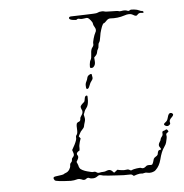

<svg xmlns="http://www.w3.org/2000/svg" viewBox="-47 -654 662 691"><g transform="rotate(-5 284.5 -309.0)"><path d="M554 -220Q559 -225 565 -222Q574 -217 563 -207Q553 -198 555 -190Q557 -185 554 -182Q547 -174 538 -179Q528 -184 540 -192Q546 -196 548.5 -206Q551 -216 554 -220ZM262 -311Q268 -314 268 -307Q268 -303 268 -293Q267 -276 260.5 -268Q254 -260 252.5 -254.5Q251 -249 249.5 -247Q248 -245 250.5 -236Q253 -227 250 -218Q247 -209 246 -203Q245 -197 238.5 -191Q232 -185 228 -176L224 -168L227 -164L230 -160L226 -148Q222 -135 223 -126Q223 -120 222.5 -118Q222 -116 217 -114Q208 -107 214 -100Q218 -94 212 -84L208 -77L211 -70Q214 -63 214 -61Q214 -59 217 -54Q219 -50 227 -46Q235 -42 243 -40Q249 -39 255 -37Q261 -35 266.5 -36Q272 -37 276.5 -33.5Q281 -30 287.5 -31.5Q294 -33 300.5 -33Q307 -33 313 -36Q325 -41 333 -33Q338 -27 339.5 -27Q341 -27 346.5 -32Q352 -37 353.5 -36Q355 -35 366 -33.5Q377 -32 384 -33.5Q391 -35 396 -31.5Q401 -28 405 -31Q409 -33 422 -35Q435 -37 438 -35Q446 -31 455 -39Q459 -44 471 -43Q477 -42 479.5 -45.5Q482 -49 486 -64Q488 -68 495 -72Q502 -76 502 -83Q504 -94 510 -94Q519 -94 511 -104Q505 -111 512 -122Q516 -127 516.5 -131.5Q517 -136 521.5 -141Q526 -146 525 -153Q524 -160 529 -161Q534 -162 537.5 -164.5Q541 -167 544 -163Q547 -159 547 -157.5Q547 -156 542 -153Q537 -150 538.5 -144.5Q540 -139 538 -131.5Q536 -124 535 -118.5Q534 -113 527 -103Q516 -88 509 -59Q503 -36 489 -23Q484 -18 475 -16Q466 -14 459 -16Q453 -18 447 -16Q441 -14 437 -15Q433 -16 421 -13L409 -9L404 -13Q400 -16 391 -15Q376 -14 350 -16Q332 -17 318 -18Q304 -19 299 -20Q289 -23 285.5 -22.5Q282 -22 277 -18Q270 -13 261 -13Q252 -13 248 -15.5Q244 -18 238 -14Q231 -7 220 -13Q212 -16 207 -15Q193 -11 182 -11Q128 -13 124 -18Q120 -23 120.5 -27Q121 -31 130 -32Q155 -35 158 -37Q160 -39 167 -41.5Q174 -44 179 -51.5Q184 -59 184 -66Q184 -73 188 -76.5Q192 -80 192 -85.5Q192 -91 194.5 -93Q197 -95 199.5 -99.5Q202 -104 199 -112L196 -121L206 -139Q215 -157 214 -163.5Q213 -170 217 -174.5Q221 -179 220 -195Q219 -208 220.5 -213Q222 -218 228 -220Q235 -222 235 -230Q235 -236 240 -242Q249 -254 242 -265Q240 -269 240 -273.5Q240 -278 253 -289Q256 -291 257 -300Q258 -309 262 -311ZM280 -385Q290 -391 290 -385Q290 -382 291.5 -376Q293 -370 287.5 -363.5Q282 -357 279 -348Q276 -339 272.5 -336.5Q269 -334 267 -336Q265 -338 265 -345Q264 -354 268 -361.5Q272 -369 273 -375Q274 -381 280 -385ZM337 -608Q348 -610 354 -608Q359 -606 381.5 -606Q404 -606 406 -604.5Q408 -603 415 -604Q430 -607 438 -603Q443 -601 446 -604Q449 -607 461.5 -605.5Q474 -604 480.5 -600.5Q487 -597 490 -598Q491 -598 492.5 -597Q494 -596 495 -594.5Q496 -593 495 -592Q494 -590 488 -591Q478 -593 472 -585Q468 -579 456 -587Q445 -594 425 -587Q401 -579 373 -581Q366 -581 359 -573.5Q352 -566 350 -566Q345 -566 338 -544Q334 -533 332 -518Q330 -503 326.5 -498.5Q323 -494 323 -486.5Q323 -479 320 -475Q317 -471 316 -464Q315 -457 309 -451L304 -446L305 -433Q306 -421 301 -415Q296 -407 287 -410Q285 -411 286 -422Q287 -433 290.5 -438.5Q294 -444 294.5 -460Q295 -476 300.5 -482.5Q306 -489 305 -495Q304 -500 308 -514Q312 -528 316 -535Q322 -544 315 -555Q310 -563 310 -567.5Q310 -572 303.5 -580Q297 -588 293.5 -589.5Q290 -591 281 -589Q271 -587 264 -589Q257 -591 254.5 -588Q252 -585 241 -587Q226 -589 226 -595Q226 -600 233.5 -600.5Q241 -601 285 -602Q324 -603 327.5 -604.5Q331 -606 337 -608Z"/></g></svg>

Font: TT2020 Style D
Style: Italic
Weight: 400
Italic angle: -15°
Version: Version 0.2.000